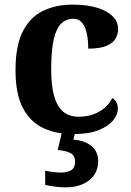

<svg xmlns="http://www.w3.org/2000/svg" viewBox="-20 -569 567 829"><path d="M295 10Q222 10 166 -16.5Q110 -43 78.5 -103.5Q47 -164 47 -266Q47 -374 79.5 -435.5Q112 -497 167.5 -523Q223 -549 292 -549Q357 -549 401 -535Q445 -521 467.5 -497.5Q490 -474 490 -444Q490 -423 479.5 -403.5Q469 -384 441 -371.5Q413 -359 361 -359Q361 -394 355 -423Q349 -452 335 -470Q321 -488 296 -488Q267 -488 245.5 -468.5Q224 -449 212.5 -401Q201 -353 201 -267Q201 -200 213.5 -155Q226 -110 252 -87.5Q278 -65 320 -65Q355 -65 383.5 -75.5Q412 -86 433 -104.5Q454 -123 465 -146Q477 -139 483 -126.5Q489 -114 489 -100Q489 -75 468.5 -49.5Q448 -24 405.5 -7Q363 10 295 10ZM262 240Q246 240 219.5 237Q193 234 175 229V168Q193 172 211.5 174Q230 176 243 176Q272 176 288 165.5Q304 155 304 130Q304 101 282.5 91Q261 81 229 78.8L250 -9H307L297 34Q330 36 354 48Q378 60 391 79.5Q404 99 404 126Q404 179 365 209.5Q326 240 262 240Z"/></svg>

Font: Noto Serif Thai
Style: Regular
Weight: 400
Designer: Monotype Design Team
Foundry: Monotype Imaging Inc.
Version: Version 2.001